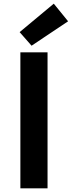

<svg xmlns="http://www.w3.org/2000/svg" viewBox="-20 -1026 391 1046"><path d="M91 0H239V-741H91ZM152 -777 351 -910 273 -1006 87 -851Z"/></svg>

Font: Noto Sans Mono CJK HK
Style: Bold
Weight: 700
Designer: Ryoko NISHIZUKA 西塚涼子 (kana, bopomofo & ideographs); Paul D. Hunt (Latin, Greek & Cyrillic); Sandoll Communications 산돌커뮤니
Foundry: Adobe
Version: Version 2.004;hotconv 1.0.118;makeotfexe 2.5.65603